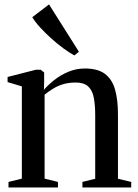

<svg xmlns="http://www.w3.org/2000/svg" viewBox="-20 -828 610 848"><path d="M76.5 -39V-446.5L13.5 -465.5V-488L138.5 -520H159.5L175 -508V-468L174 -431.5Q192.5 -453 220 -474.8Q247.5 -496.5 282 -511Q316.5 -525.5 355 -525.5Q412 -525.5 443.8 -501.5Q475.5 -477.5 488.2 -432.2Q501 -387 501 -322.5V-38.5L559.5 -24.5V0H344V-24.5L400.5 -38.5V-320Q400.5 -364.5 394.2 -396.8Q388 -429 369.5 -446.2Q351 -463.5 314.5 -463.5Q285 -463.5 261.2 -456.8Q237.5 -450 217.2 -438Q197 -426 177 -410V-39L236 -24.5V0H17.5V-24.5ZM308 -583.5Q286.5 -595 260 -614.5Q233.5 -634 207 -657.8Q180.5 -681.5 158 -706Q135.5 -730.5 122.5 -752L196.5 -808.5L328.5 -599.5L309 -583.5Z"/></svg>

Font: Merriweather 120pt
Style: Regular
Weight: 400
Version: Version 2.100